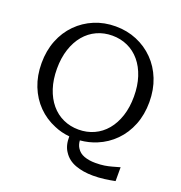

<svg xmlns="http://www.w3.org/2000/svg" viewBox="-156 -854 1107 1172"><g transform="rotate(20 397.0 -268.0)"><path d="M428 9Q430 38 443 57Q459 83 490.5 94.5Q522 106 563 106Q597 106 622 102Q647 98 670 91.5Q693 85 718 78V168Q684 175 648.5 179.5Q613 184 576 184Q512 184 461.5 165.5Q411 147 384 105Q358 68 359 8Q306 3 260 -17Q196 -43 148 -91.5Q100 -140 73.5 -207Q47 -274 47 -355Q47 -436 73.5 -503Q100 -570 148 -618.5Q196 -667 259.5 -693.5Q323 -720 397 -720Q471 -720 534.5 -693.5Q598 -667 646 -618.5Q694 -570 720.5 -503Q747 -436 747 -355Q747 -274 720.5 -207Q694 -140 646 -91.5Q598 -43 535 -17Q485 4 428 9ZM397 -50Q451 -50 497 -71Q543 -92 576.5 -132Q610 -172 628.5 -228.5Q647 -285 647 -355Q647 -425 628.5 -481.5Q610 -538 576.5 -578Q543 -618 497 -639Q451 -660 397 -660Q343 -660 297 -639Q251 -618 217.5 -578Q184 -538 165.5 -481.5Q147 -425 147 -355Q147 -285 165.5 -228.5Q184 -172 217.5 -132Q251 -92 297 -71Q343 -50 397 -50Z"/></g></svg>

Font: Roboto Serif 20pt
Style: Regular
Weight: 400
Designer: Greg Gazdowicz
Foundry: Commercial Type
Version: Version 1.008